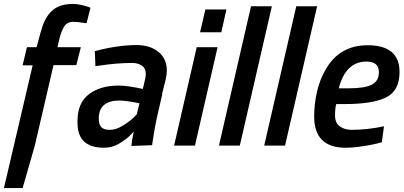

<svg xmlns="http://www.w3.org/2000/svg" viewBox="-43 -740 2052 976"><path d="M72 216H-23L123 -408H72L94 -500H143Q164 -580 174 -610Q188 -649 212 -676Q251 -720 327 -720Q366 -720 417 -701L397 -622L373 -625Q351 -629 329 -629Q297 -629 281.5 -602.5Q266 -576 256 -530L249 -500H368L345 -409H229L134 0Z M486 11Q351 11 351 -115V-124Q351 -217 409 -261Q467 -305 559 -305Q605 -305 683 -288L695 -339Q698 -353 698 -364Q698 -393 678 -406.5Q658 -420 628 -420Q551 -420 460 -406L442 -404L439 -480Q555 -511 651 -511Q719 -511 762 -476.5Q805 -442 805 -381Q805 -362 800 -339L781 -263L782 -262L754 -140Q743 -91 730 -2L625 2L629 -31L637 -71Q637 -70 616 -49.5Q595 -29 561 -9Q527 11 486 11ZM514 -80Q540 -80 564 -92Q588 -104 609.5 -120Q631 -136 652 -158L666 -215Q594 -229 565 -229Q459 -229 459 -137Q459 -106 472.5 -93Q486 -80 514 -80Z M948 0H842L957 -500H1063ZM1082 -576H974L1001 -692H1108Z M1176 0H1070L1233 -708H1339Z M1406 0H1300L1463 -708H1569Z M1714 11Q1554 11 1554 -148Q1554 -211 1568.5 -274.5Q1583 -338 1615 -391Q1685 -510 1826 -510Q1988 -510 1988 -374Q1988 -279 1920 -245Q1852 -211 1709 -211H1666Q1660 -187 1660 -154Q1660 -115 1684.5 -97.5Q1709 -80 1744 -80Q1823 -80 1909 -98L1898 -17Q1851 -3 1782 6Q1749 11 1714 11ZM1727 -291Q1811 -291 1847 -309.5Q1883 -328 1883 -373Q1883 -427 1820 -427Q1714 -427 1679 -291Z"/></svg>

Font: Storia Sans SemiBold
Style: Italic
Weight: 600
Italic angle: -13°
Designer: Campivisivi
Foundry: Accademia di Belle Arti di Urbino and students of MA course of Visual design
Version: Version 60.001;May 25, 2020;FontCreator 12.0.0.2522 64-bit